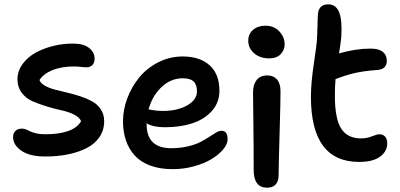

<svg xmlns="http://www.w3.org/2000/svg" viewBox="-20 -786 1835 881"><path d="M188 -67.9Q116.7 -67.9 78.4 -94.2Q40 -120.6 40 -157.2Q40 -174.8 50.8 -185.3Q61.5 -195.8 81.1 -195.8Q90.3 -195.8 100.6 -191.7Q110.8 -187.5 119.6 -182.9Q128.4 -178.2 146 -174.1Q163.6 -169.9 186 -169.9Q317.9 -169.9 352.1 -230Q345.2 -247.6 319.8 -260.3Q294.4 -272.9 262.5 -279.8Q230.5 -286.6 194.6 -297.6Q158.7 -308.6 128.9 -321.5Q99.1 -334.5 79.6 -360.4Q60.1 -386.2 60.1 -421.9Q60.1 -459.5 83.3 -491.7Q106.4 -523.9 143.8 -544.4Q181.2 -564.9 227.3 -575.9Q273.4 -586.9 319.8 -585.9Q364.7 -585.4 389.4 -565.4Q414.1 -545.4 414.1 -517.1Q414.1 -498.5 404.1 -487.8Q394 -477.1 376 -477.1Q368.2 -477.1 351.3 -479Q334.5 -481 318.8 -481Q263.2 -481 222.2 -464.8Q181.2 -448.7 161.1 -418.9Q166 -404.3 185.1 -393.3Q204.1 -382.3 230.5 -375.2Q256.8 -368.2 287.8 -361.1Q318.8 -354 348.9 -344Q378.9 -334 403.3 -320.6Q427.7 -307.1 442.9 -283.9Q458 -260.7 458 -230Q458 -189 436.5 -157.2Q415 -125.5 377.4 -106.4Q339.8 -87.4 292 -77.6Q244.1 -67.9 188 -67.9Z M772.5 -9.8Q714.4 -9.8 669.9 -26.1Q625.5 -42.5 598.4 -72.3Q571.3 -102.1 557.9 -141.6Q544.4 -181.2 544.4 -230Q544.4 -282.7 564.2 -335.2Q584 -387.7 618.7 -430.4Q653.3 -473.1 706.1 -500Q758.8 -526.9 818.8 -526.9Q896.5 -526.9 941.7 -486.6Q986.8 -446.3 986.8 -369.1Q986.8 -316.4 953.1 -277.8Q919.4 -239.3 863.8 -220.7Q808.1 -202.1 736.8 -202.1Q682.1 -202.1 652.8 -220.2V-215.8Q652.8 -106 765.6 -106Q806.6 -106 841.8 -114.3Q877 -122.6 899.4 -134.3Q921.9 -146 939.5 -157.7Q957 -169.4 971.2 -177.7Q985.4 -186 996.6 -186Q1024.4 -186 1024.4 -147Q1024.4 -125 1004.2 -100.6Q983.9 -76.2 950.9 -56.2Q918 -36.1 870.4 -22.9Q822.8 -9.8 772.5 -9.8ZM818.8 -426.8Q763.7 -426.8 721.2 -386.5Q678.7 -346.2 661.6 -284.2Q664.1 -283.7 675.8 -281.5Q687.5 -279.3 699.7 -278.1Q711.9 -276.9 726.6 -276.9Q793.5 -276.9 838.6 -302.2Q883.8 -327.6 883.8 -367.2Q883.8 -397.5 868.4 -412.1Q853 -426.8 818.8 -426.8Z M1214.8 -518.1Q1173.3 -518.1 1146.2 -541.5Q1119.1 -564.9 1119.1 -599.1Q1119.1 -630.4 1141.4 -649.2Q1163.6 -668 1198.2 -668Q1237.8 -668 1262 -641.6Q1286.1 -615.2 1286.1 -582Q1286.1 -557.1 1268.1 -537.6Q1250 -518.1 1214.8 -518.1ZM1205.1 75.2Q1144 75.2 1144 -6.8Q1144 -117.2 1142.6 -220.9Q1141.1 -324.7 1141.1 -362.8Q1141.1 -397.5 1157.5 -418.7Q1173.8 -439.9 1207 -439.9Q1234.4 -439.9 1250.5 -422.1Q1266.6 -404.3 1267.1 -369.1Q1267.6 -331.1 1262.9 -173.3Q1258.3 -15.6 1258.3 20Q1258.3 45.4 1245.1 60.3Q1231.9 75.2 1205.1 75.2Z M1627.9 -43Q1406.7 -43 1406.7 -341.8Q1406.7 -403.3 1419.4 -489.5Q1432.1 -575.7 1433.6 -595.2Q1436 -627.9 1436.8 -667.5Q1437.5 -707 1439 -721.2Q1439.9 -740.7 1451.2 -753.4Q1462.4 -766.1 1485.8 -766.1Q1522 -766.1 1536.4 -729.2Q1550.8 -692.4 1545.9 -613.8Q1541.5 -574.7 1535.6 -541Q1612.3 -563 1680.7 -563Q1717.8 -563 1736.3 -548.1Q1754.9 -533.2 1754.9 -506.8Q1754.9 -467.8 1710 -464.8Q1649.9 -460.4 1608.2 -450.9Q1566.4 -441.4 1519.5 -422.9Q1516.6 -388.2 1516.6 -347.2Q1516.6 -240.7 1545.7 -195.8Q1574.7 -150.9 1636.7 -150.9Q1663.1 -150.9 1686.5 -160.4Q1710 -169.9 1720.7 -169.9Q1737.8 -169.9 1747.3 -158.9Q1756.8 -147.9 1756.8 -127.9Q1756.8 -91.3 1723.9 -67.1Q1690.9 -43 1627.9 -43Z"/></svg>

Font: Shantell Sans Bouncy
Style: Regular
Weight: 500
Designer: Stephen Nixon, Anya Danilova, Shantell Martin
Foundry: Arrow Type
Version: Version 1.006;[9816181b4]